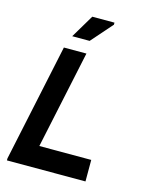

<svg xmlns="http://www.w3.org/2000/svg" viewBox="-132 -998 876 1086"><g transform="rotate(15 306.0 -455.0)"><path d="M15 -12 161 -700H293L171 -126H475V0H15ZM401 -898 292 -774H190L271 -910H401Z"/></g></svg>

Font: Space Mono
Style: Bold Italic
Weight: 700
Italic angle: -12°
Monospace: yes
Designer: Colophon Foundry / Benjamin Critton
Foundry: Colophon Foundry
Version: Version 1.000;PS 1.000;hotconv 1.0.81;makeotf.lib2.5.63406